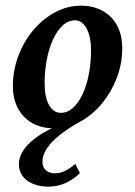

<svg xmlns="http://www.w3.org/2000/svg" viewBox="-20 -454 486 691"><path d="M154.3 217.8Q123 217.8 98.6 207.5Q74.2 197.3 61 179.2Q47.9 161.1 47.9 137.7Q47.9 95.7 89.8 57.6Q131.8 19.5 205.1 -8.8L204.1 5.9Q195.3 6.8 188 7.3Q180.7 7.8 173.8 7.8Q129.9 7.8 96.7 -10.7Q63.5 -29.3 44.9 -63.5Q26.4 -97.7 26.4 -144.5Q26.4 -200.2 45.9 -252.4Q65.4 -304.7 99.6 -345.2Q133.8 -385.7 178.2 -409.7Q222.7 -433.6 271.5 -433.6Q315.4 -433.6 349.1 -415Q382.8 -396.5 401.4 -362.3Q419.9 -328.1 419.9 -280.3Q419.9 -224.6 400.4 -173.8Q380.9 -123 348.1 -83Q315.4 -43 274.4 -19.5Q224.6 7.8 193.4 33.2Q162.1 58.6 147.5 82Q132.8 105.5 132.8 127Q132.8 148.4 145.5 159.2Q158.2 169.9 178.7 169.9Q195.3 169.9 213.9 161.1Q232.4 152.3 251 135.7L267.6 168.9Q244.1 192.4 214.8 205.1Q185.5 217.8 154.3 217.8ZM199.2 -47.9Q222.7 -47.9 242.7 -65.9Q262.7 -84 277.3 -115.2Q292 -146.5 299.8 -187.5Q307.6 -228.5 307.6 -273.4Q307.6 -322.3 291.5 -351.6Q275.4 -380.9 250 -380.9Q225.6 -380.9 205.6 -362.3Q185.5 -343.8 170.9 -312Q156.2 -280.3 148.4 -239.7Q140.6 -199.2 140.6 -154.3Q140.6 -103.5 156.7 -75.7Q172.9 -47.9 199.2 -47.9Z"/></svg>

Font: Crimson Pro SemiBold
Style: Italic
Weight: 600
Italic angle: -12°
Designer: Jacques Le Bailly
Foundry: Baron von Fonthausen
Version: Version 1.003